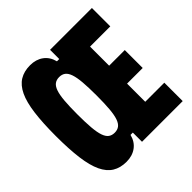

<svg xmlns="http://www.w3.org/2000/svg" viewBox="-215 -990 1181 1181"><g transform="rotate(-45 375.0 -400.0)"><path d="M222 20Q169 20 131.5 -3Q94 -26 70.5 -75.5Q47 -125 36.5 -205.5Q26 -286 26 -400Q26 -514 36.5 -594.5Q47 -675 70.5 -724.5Q94 -774 131.5 -797Q169 -820 222 -820Q273 -820 308.5 -794Q344 -768 356 -720H376V-800H740V-640H564V-474H700V-318H564V-160H730V0H376V-80H356Q344 -32 308.5 -6Q273 20 222 20ZM297 -158Q321 -158 337 -170Q353 -182 362.5 -209.5Q372 -237 376 -283.5Q380 -330 380 -400Q380 -470 376 -516.5Q372 -563 362.5 -590.5Q353 -618 337 -630Q321 -642 297 -642Q273 -642 257 -630Q241 -618 231.5 -590.5Q222 -563 218 -516.5Q214 -470 214 -400Q214 -330 218 -283.5Q222 -237 231.5 -209.5Q241 -182 257 -170Q273 -158 297 -158Z"/></g></svg>

Font: Martian Mono SemiExpanded ExtraBold
Style: Regular
Weight: 800
Width: 6
Designer: Roman Shamin
Foundry: Evil Martians
Version: Version 1.000